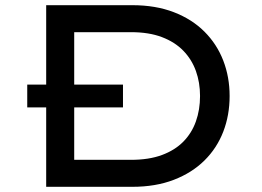

<svg xmlns="http://www.w3.org/2000/svg" viewBox="-20 -720 1010 740"><path d="M85 -306V-394H454V-306ZM158 0V-700H490Q580 -700 650 -673Q720 -646 768 -598Q816 -550 840.5 -486.5Q865 -423 865 -350Q865 -276 840.5 -212.5Q816 -149 768 -101.5Q720 -54 650 -27Q580 0 490 0ZM266 -93 263 -104H485Q554 -104 604 -122.5Q654 -141 686.5 -174Q719 -207 735 -252Q751 -297 751 -350Q751 -402 735 -446.5Q719 -491 686.5 -524.5Q654 -558 604 -577Q554 -596 485 -596H260L266 -605Z"/></svg>

Font: Lexend Peta
Style: Regular
Weight: 400
Designer: Bonnie Shaver-Troup, Thomas Jockin
Foundry: Lexend
Version: Version 1.007